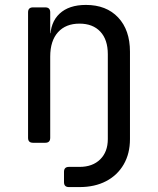

<svg xmlns="http://www.w3.org/2000/svg" viewBox="-20 -580 640 780"><path d="M260 180Q240 180 240 160V118Q240 98 260 98H303Q356 98 387 67.5Q418 37 418 -15V-360Q418 -419 387.5 -451.5Q357 -484 303 -484Q247 -484 215.5 -449Q184 -414 184 -350V-20Q184 0 164 0H114Q94 0 94 -20V-530Q94 -550 114 -550H164Q184 -550 184 -530V-445H203L184 -424Q184 -489 222 -524.5Q260 -560 329 -560Q412 -560 460 -509Q508 -458 508 -370V-15Q508 44 482.5 88Q457 132 411 156Q365 180 303 180Z"/></svg>

Font: Pitagon Sans Mono
Style: Regular
Weight: 400
Monospace: yes
Designer: Travis Tran
Foundry: Pitagon
Version: Version 1.001;gftools[0.9.26]